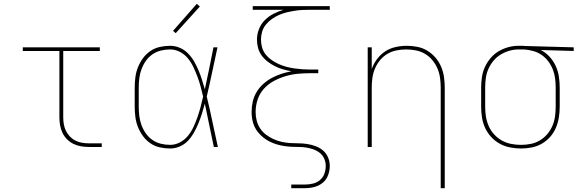

<svg xmlns="http://www.w3.org/2000/svg" viewBox="-20 -767 3040 1002"><path d="M444 0Q424 0 403 -3.5Q382 -7 363.5 -16Q345 -25 330 -40Q315 -55 306 -74Q297 -93 293.5 -113.5Q290 -134 290 -155V-501H99V-520H501V-501H310V-155Q310 -137 313 -119Q316 -101 324 -84.5Q332 -68 345 -54.5Q358 -41 374 -33Q390 -25 408 -22Q426 -19 444 -19H511V0Z M868 8Q841 8 814 2Q787 -4 764.5 -19.5Q742 -35 726 -57Q710 -79 700 -104Q690 -129 686.5 -156Q683 -183 683 -210V-310Q683 -337 686.5 -364Q690 -391 700 -416Q710 -441 726 -463Q742 -485 764.5 -500.5Q787 -516 814 -522Q841 -528 868 -528Q894 -528 918.5 -517.5Q943 -507 961.5 -488Q980 -469 993 -446.5Q1006 -424 1016 -400Q1026 -376 1034 -351Q1042 -326 1049 -301Q1061 -355 1072 -410Q1083 -465 1094 -520H1115Q1101 -456 1087.5 -391.5Q1074 -327 1059 -263Q1075 -198 1088.5 -132Q1102 -66 1117 0H1096Q1084 -56 1072.5 -112.5Q1061 -169 1049 -226Q1042 -200 1034 -174.5Q1026 -149 1016 -124.5Q1006 -100 993 -76.5Q980 -53 962 -33.5Q944 -14 919 -3Q894 8 868 8ZM868 -11Q895 -11 920 -24.5Q945 -38 962 -59.5Q979 -81 990.5 -106Q1002 -131 1011 -157Q1020 -183 1027 -209.5Q1034 -236 1040 -263Q1034 -289 1027 -315Q1020 -341 1010.5 -366.5Q1001 -392 989.5 -416.5Q978 -441 961 -462Q944 -483 919.5 -496Q895 -509 868 -509Q843 -509 819 -503Q795 -497 775 -483Q755 -469 741 -449Q727 -429 718.5 -406Q710 -383 707 -358.5Q704 -334 704 -310V-210Q704 -186 707 -161.5Q710 -137 718.5 -114Q727 -91 741 -71Q755 -51 775 -37Q795 -23 819 -17Q843 -11 868 -11ZM897 -594 883 -606 1007 -747 1023 -733Z M1500 215V196H1572Q1593 196 1613.5 191Q1634 186 1650 172.5Q1666 159 1673 139Q1680 119 1680 98Q1680 79 1672 61Q1664 43 1649 31Q1634 19 1615.5 12.5Q1597 6 1578 3Q1559 0 1539.5 0Q1520 0 1501 -1Q1482 -2 1462.5 -5Q1443 -8 1424.5 -13.5Q1406 -19 1388.5 -27.5Q1371 -36 1356 -48Q1341 -60 1328.5 -74.5Q1316 -89 1308 -106.5Q1300 -124 1296.5 -143.5Q1293 -163 1293 -182Q1293 -182 1293 -182Q1293 -182 1293 -182Q1293 -210 1299 -236.5Q1305 -263 1319 -286.5Q1333 -310 1353.5 -328.5Q1374 -347 1398 -360Q1422 -373 1448 -381.5Q1474 -390 1501 -395Q1479 -399 1457.5 -405Q1436 -411 1416 -421Q1396 -431 1378 -444.5Q1360 -458 1346.5 -476Q1333 -494 1327 -516Q1321 -538 1321 -560Q1321 -588 1331.5 -615Q1342 -642 1362 -662Q1382 -682 1407.5 -695Q1433 -708 1460 -716H1299V-735H1701V-716H1601Q1579 -716 1558 -715Q1537 -714 1516 -710.5Q1495 -707 1474.5 -702Q1454 -697 1435 -688.5Q1416 -680 1398.5 -667.5Q1381 -655 1367.5 -638.5Q1354 -622 1348 -601.5Q1342 -581 1342 -560Q1342 -539 1348 -518.5Q1354 -498 1367.5 -481.5Q1381 -465 1398.5 -453Q1416 -441 1435 -432.5Q1454 -424 1474.5 -418.5Q1495 -413 1516 -410Q1537 -407 1558 -405.5Q1579 -404 1601 -404H1641V-385H1601Q1567 -385 1534.5 -382Q1502 -379 1470 -369.5Q1438 -360 1408.5 -344Q1379 -328 1357 -303.5Q1335 -279 1324.5 -247.5Q1314 -216 1314 -182Q1314 -160 1319.5 -138Q1325 -116 1337.5 -97Q1350 -78 1368 -64.5Q1386 -51 1406.5 -41.5Q1427 -32 1449 -27Q1471 -22 1493.5 -20.5Q1516 -19 1538.5 -19Q1561 -19 1583.5 -15.5Q1606 -12 1627.5 -4Q1649 4 1666 18.5Q1683 33 1692 54.5Q1701 76 1701 98Q1701 123 1692.5 146.5Q1684 170 1665 186Q1646 202 1621.5 208.5Q1597 215 1572 215Z M2280 215V-310Q2280 -335 2276.5 -360.5Q2273 -386 2263 -409.5Q2253 -433 2236.5 -453Q2220 -473 2198 -486Q2176 -499 2150.5 -504Q2125 -509 2100 -509Q2075 -509 2049.5 -504Q2024 -499 2002 -486Q1980 -473 1963.5 -453Q1947 -433 1937 -409.5Q1927 -386 1923.5 -360.5Q1920 -335 1920 -310V0H1899V-520H1920V-407Q1930 -435 1948 -459Q1966 -483 1990.5 -499Q2015 -515 2044.5 -521.5Q2074 -528 2103 -528Q2131 -528 2158.5 -522.5Q2186 -517 2210 -502.5Q2234 -488 2252.5 -466.5Q2271 -445 2282 -419Q2293 -393 2297 -365.5Q2301 -338 2301 -310V215Z M2699 8Q2671 8 2642.5 2.5Q2614 -3 2589 -16.5Q2564 -30 2544 -51.5Q2524 -73 2512 -99Q2500 -125 2495.5 -153Q2491 -181 2491 -210V-310Q2491 -337 2495 -364.5Q2499 -392 2510.5 -417Q2522 -442 2540 -463.5Q2558 -485 2581.5 -499Q2605 -513 2631.5 -520.5Q2658 -528 2686 -528Q2689 -528 2692.5 -528Q2696 -528 2700 -528Q2705 -528 2709 -528Q2713 -528 2718 -527L2974 -520V-501L2802 -506Q2828 -493 2848 -471Q2868 -449 2880 -423Q2892 -397 2896.5 -368Q2901 -339 2901 -310V-210Q2901 -182 2896.5 -154Q2892 -126 2881 -100Q2870 -74 2851 -52.5Q2832 -31 2807.5 -17Q2783 -3 2755 2.5Q2727 8 2699 8ZM2699 -11Q2725 -11 2750 -16Q2775 -21 2797 -34Q2819 -47 2836 -67Q2853 -87 2863 -110.5Q2873 -134 2876.5 -159Q2880 -184 2880 -210V-310Q2880 -334 2877 -358Q2874 -382 2865 -404.5Q2856 -427 2841.5 -446.5Q2827 -466 2807 -480Q2787 -494 2763.5 -500.5Q2740 -507 2716 -509H2700Q2697 -509 2693.5 -509Q2690 -509 2687 -509Q2662 -509 2638 -502Q2614 -495 2592.5 -482Q2571 -469 2555 -449.5Q2539 -430 2529 -407.5Q2519 -385 2515.5 -360Q2512 -335 2512 -310V-210Q2512 -184 2516 -158.5Q2520 -133 2530.5 -109Q2541 -85 2559 -65.5Q2577 -46 2599.5 -33.5Q2622 -21 2647.5 -16Q2673 -11 2699 -11Z"/></svg>

Font: Iosevka SS04 Thin Extended
Style: Regular
Weight: 100
Width: 7
Monospace: yes
Designer: Belleve Invis
Foundry: Belleve Invis
Version: Version 19.0.0; ttfautohint (v1.8.4)